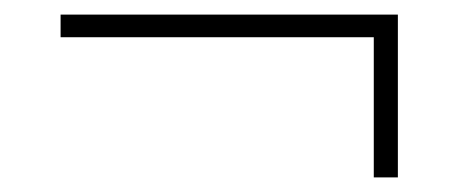

<svg xmlns="http://www.w3.org/2000/svg" viewBox="-20 -341 640 263"><path d="M492 -98V-290H63V-321H525V-98Z"/></svg>

Font: IBM Plex Sans KR ExtLt
Style: Regular
Weight: 200
Designer: Mike Abbink; Paul van der Laan; Pieter van Rosmalen; Wujin Sim; Chorong Kim; Dohee Lee;
Foundry: Sandoll Inc.
Version: Version 1.002